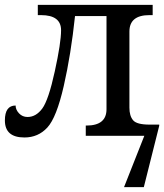

<svg xmlns="http://www.w3.org/2000/svg" viewBox="-20 -556 672 786"><path d="M331.1 -42H334Q416 -42 416 -108.9V-490.2H287.1Q270.5 -333 241 -203.9Q211.4 -74.7 173.8 -33.9Q136.2 6.8 80.1 6.8Q0 6.8 0 -63Q0 -124 43.9 -124Q43.9 -106.9 57.9 -92Q71.8 -77.1 92.8 -77.1Q127.4 -77.1 153.1 -111.8Q178.7 -146.5 204.3 -263.9Q230 -381.3 230 -432.1Q230 -494.1 147.9 -494.1H134.8V-536.1H605V-494.1H591.8Q509.8 -494.1 509.8 -426.8V-115.2Q509.8 -81.5 524.9 -63.7Q540 -45.9 591.8 -45.9H631.8V-41L568.8 210H487.8L570.8 0H331.1Z"/></svg>

Font: Noto Serif
Style: Regular
Weight: 400
Designer: Monotype Design team
Foundry: Monotype Imaging Inc.
Version: Version 1.02